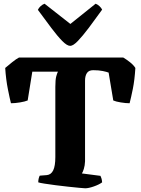

<svg xmlns="http://www.w3.org/2000/svg" viewBox="-20 -1014 757 1034"><path d="M439 0Q432 0 407 -2.5Q382 -5 348 -8.5Q314 -12 280 -16.5Q246 -21 220 -25Q194 -29 186 -32Q186 -43 188.5 -53Q191 -63 194 -68L232 -71Q255 -73 266.5 -96.5Q278 -120 278 -168V-546Q278 -585 283 -603Q288 -621 292 -628H154L129 -473Q115 -467 88 -462.5Q61 -458 39 -458Q33 -481 22.5 -533.5Q12 -586 8 -648Q23 -661 45.5 -679Q68 -697 82 -704H644Q661 -694 680 -679Q699 -664 709 -648Q705 -583 695.5 -536Q686 -489 678 -458Q657 -458 630 -462.5Q603 -467 590 -473L565 -623Q555 -627 533.5 -631.5Q512 -636 482 -636Q458 -636 448 -620.5Q438 -605 438 -580V-145Q437 -122 431.5 -104.5Q426 -87 421 -80L521 -67Q523 -63 526 -54.5Q529 -46 530 -32Q514 -20 485.5 -10Q457 0 439 0ZM358 -767Q341 -767 315 -793.5Q289 -820 256 -864Q223 -908 184 -961Q189 -972 199 -981Q209 -990 220 -994L359 -885L495 -994Q506 -990 516 -980.5Q526 -971 530 -962Q492 -909 458.5 -864.5Q425 -820 399.5 -793.5Q374 -767 358 -767Z"/></svg>

Font: Texturina ExtraBold
Style: Regular
Weight: 800
Designer: Guillermo Torres Carreño
Foundry: Omnibus-Type
Version: Version 1.002; ttfautohint (v1.8.3)